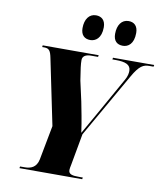

<svg xmlns="http://www.w3.org/2000/svg" viewBox="-99 -1017 943 1097"><g transform="rotate(10 372.5 -468.0)"><path d="M549 -791C579 -791 612 -812 612 -876C612 -917 590 -936 558 -936C518 -936 494 -902 494 -851C494 -810 515 -791 549 -791ZM360 -791C390 -791 424 -812 424 -876C424 -917 401 -936 369 -936C329 -936 305 -902 305 -851C305 -810 327 -791 360 -791ZM89 0H453L455 -10H433C397 -10 372 -13 372 -39C372 -48 374 -55 377 -71L410 -253L623 -626C661 -693 685 -704 719 -704H743L745 -714H506L504 -704H524C580 -704 611 -692 611 -656C611 -645 609 -625 594 -600L472 -383C444 -333 422 -295 402 -260C392 -334 381 -383 371 -436L345 -553C334 -622 331 -645 331 -670C331 -693 351 -704 380 -704H421L423 -714H98L97 -704H109C137 -704 146 -691 154 -651L233 -269L195 -69C185 -21 152 -10 117 -10H91Z"/></g></svg>

Font: Noto Serif Display Condensed Black
Style: Italic
Weight: 900
Width: 3
Italic angle: -12°
Designer: Monotype Design Team
Foundry: Monotype Imaging Inc.
Version: Version 2.009